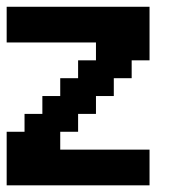

<svg xmlns="http://www.w3.org/2000/svg" viewBox="-20 -556 522 576"><path d="M428.6 -535.7V-375H375V-321.4H321.4V-267.9H267.9V-214.3H214.3V-160.7H160.7V-107.1H428.6V0H0V-160.7H53.6V-214.3H107.1V-267.9H160.7V-321.4H214.3V-375H267.9V-428.6H0V-535.7Z"/></svg>

Font: Jersey 10
Style: Regular
Weight: 400
Designer: Sarah Cadigan-Fried
Version: Version 1.000